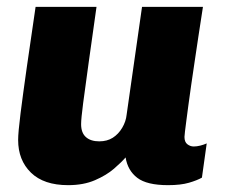

<svg xmlns="http://www.w3.org/2000/svg" viewBox="-20 -531 664 561"><path d="M179 10Q108 10 70.5 -26.5Q33 -63 33 -122Q33 -144 40 -199.5Q47 -255 58.5 -336Q70 -417 84 -511H262Q249 -419 239 -347.5Q229 -276 223 -230Q217 -184 217 -168Q217 -143 231 -130.5Q245 -118 270 -118Q293 -118 309.5 -128.5Q326 -139 337 -157.5Q348 -176 350 -196L395 -511H573Q566 -467 560 -426.5Q554 -386 548.5 -349.5Q543 -313 538.5 -281.5Q534 -250 530.5 -224Q527 -198 524.5 -178.5Q522 -159 520.5 -147Q519 -135 519 -131Q519 -116 527.5 -109.5Q536 -103 546 -103Q555 -103 565 -105.5Q575 -108 584 -112L570 -12Q556 -4 532 3Q508 10 471 10Q409 10 381 -11.5Q353 -33 347 -71Q335 -57 313 -38Q291 -19 257.5 -4.5Q224 10 179 10Z"/></svg>

Font: Chivo Medium ExtraBold
Style: Italic
Weight: 800
Italic angle: -8.05°
Version: Version 2.002